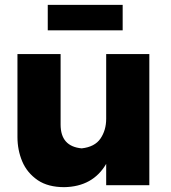

<svg xmlns="http://www.w3.org/2000/svg" viewBox="-20 -764 704 792"><path d="M245 8Q178.5 8 136 -20.5Q91.5 -51 71.8 -98Q52 -145 52 -199V-541H230V-250Q230 -160 317 -152Q371 -158 394.5 -192.5Q418 -227 418 -274V-541H596V0H418V-88Q363 6 245 8ZM486 -639H177V-744H486Z"/></svg>

Font: Argentum Novus
Style: Bold
Weight: 700
Designer: Julieta Ulanovsky (font) & Cristiano Sobral (main changes)
Foundry: Julieta Ulanovsky (font) & Cristiano Sobral (main changes)
Version: Version 3.00;November 27, 2020;FontCreator 13.0.0.2655 64-bi